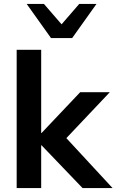

<svg xmlns="http://www.w3.org/2000/svg" viewBox="-20 -959 594 979"><path d="M65 0V-705H190V-281H192L389 -489H540L294 -229V-281L554 0H401L192 -218H190V0ZM240 -765 116 -939H204L294 -835L384 -939H472L348 -765Z"/></svg>

Font: Nunito Sans 12pt ExtraLight
Style: Regular
Weight: 200
Version: Version 3.101;gftools[0.9.27]